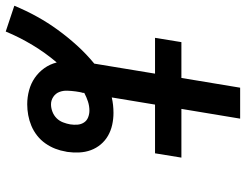

<svg xmlns="http://www.w3.org/2000/svg" viewBox="-144 -661 858 670"><g transform="rotate(90 285.0 -326.0)"><path d="M60 83 -30 53Q-13 12 8 -26Q29 -64 54.5 -99Q80 -134 109 -166Q138 -198 172 -226L207 -438H82L97 -530H222L256 -735H364L330 -530H500L485 -438H315L290 -287Q303 -290 316.5 -291.5Q330 -293 344 -293Q365 -293 385.5 -288.5Q406 -284 423.5 -274Q441 -264 454 -248.5Q467 -233 474 -214Q481 -195 482 -173.5Q483 -152 480 -131Q480 -130 479.5 -129Q479 -128 479 -127Q476 -108 469 -90Q462 -72 450.5 -55.5Q439 -39 423 -26.5Q407 -14 389 -6.5Q371 1 352 4.5Q333 8 314 8Q289 8 265 1.5Q241 -5 221.5 -18.5Q202 -32 188 -51.5Q174 -71 168 -95Q134 -55 107 -10Q80 35 60 83ZM314 -75Q327 -75 340 -80Q353 -85 362.5 -94.5Q372 -104 377 -117Q382 -130 384 -142Q386 -155 385 -167.5Q384 -180 377.5 -190Q371 -200 359.5 -204.5Q348 -209 336 -209Q320 -209 304.5 -204Q289 -199 274 -191V-186Q272 -180 271 -173.5Q270 -167 269 -161Q267 -146 266.5 -131.5Q266 -117 271 -104Q276 -91 288 -83Q300 -75 314 -75Z"/></g></svg>

Font: Iosevka Slab Semibold Extended
Style: Italic
Weight: 600
Width: 7
Italic angle: -9°
Monospace: yes
Designer: Belleve Invis
Foundry: Belleve Invis
Version: Version 11.1.0; ttfautohint (v1.8.3)